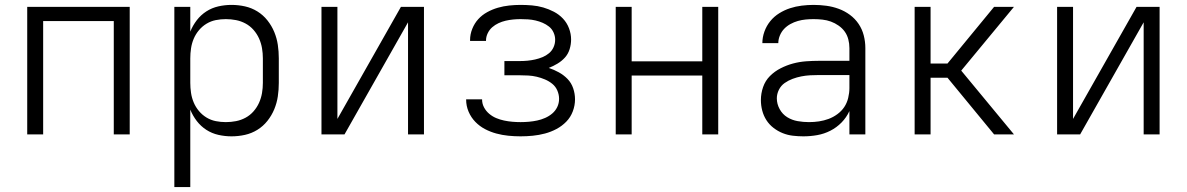

<svg xmlns="http://www.w3.org/2000/svg" viewBox="-20 -548 4840 783"><path d="M91 0V-520H509V0H444V-462H156V0Z M691 215V-520H756V-419Q766 -444 782.5 -465.5Q799 -487 821.5 -501.5Q844 -516 870.5 -522Q897 -528 924 -528Q952 -528 979 -522Q1006 -516 1029.5 -501.5Q1053 -487 1070.5 -465Q1088 -443 1098.5 -417.5Q1109 -392 1113 -365Q1117 -338 1117 -310V-210Q1117 -182 1113 -155Q1109 -128 1098.5 -102.5Q1088 -77 1070.5 -55Q1053 -33 1029.5 -18.5Q1006 -4 979 2Q952 8 924 8Q897 8 870.5 2Q844 -4 821.5 -18.5Q799 -33 782.5 -54.5Q766 -76 756 -101V215ZM901 -50Q922 -50 942.5 -54Q963 -58 981.5 -68Q1000 -78 1014 -94Q1028 -110 1036.5 -129Q1045 -148 1048.5 -168.5Q1052 -189 1052 -210V-310Q1052 -331 1048.5 -351.5Q1045 -372 1036.5 -391Q1028 -410 1014 -426Q1000 -442 981.5 -452Q963 -462 942.5 -466Q922 -470 901 -470Q880 -470 860 -466Q840 -462 822.5 -451.5Q805 -441 791.5 -425Q778 -409 770 -390Q762 -371 759 -350.5Q756 -330 756 -310V-210Q756 -190 759 -169.5Q762 -149 770 -130Q778 -111 791.5 -95Q805 -79 822.5 -68.5Q840 -58 860 -54Q880 -50 901 -50Z M1291 0V-520H1356V-63L1615 -520H1709V0H1644V-457L1385 0Z M2103 8Q2078 8 2053 5.5Q2028 3 2004 -3.5Q1980 -10 1958 -21.5Q1936 -33 1918.5 -51Q1901 -69 1891 -92.5Q1881 -116 1881 -141Q1881 -141 1881 -141.5Q1881 -142 1881 -143H1946Q1946 -142 1946 -142Q1946 -142 1946 -142Q1946 -125 1954 -110Q1962 -95 1975 -84Q1988 -73 2003.5 -66.5Q2019 -60 2035.5 -56.5Q2052 -53 2069 -51.5Q2086 -50 2103 -50Q2120 -50 2137 -51.5Q2154 -53 2170.5 -56.5Q2187 -60 2203 -67Q2219 -74 2232 -85Q2245 -96 2252.5 -111.5Q2260 -127 2260 -145Q2260 -162 2253 -178.5Q2246 -195 2232.5 -206Q2219 -217 2202.5 -224Q2186 -231 2169 -235Q2152 -239 2134.5 -240Q2117 -241 2100 -241H2037V-299H2100Q2116 -299 2131.5 -300.5Q2147 -302 2162.5 -305.5Q2178 -309 2192.5 -315Q2207 -321 2219 -331Q2231 -341 2237.5 -355.5Q2244 -370 2244 -386Q2244 -401 2237.5 -415.5Q2231 -430 2219 -439.5Q2207 -449 2193 -455Q2179 -461 2164 -464.5Q2149 -468 2133.5 -469Q2118 -470 2103 -470Q2088 -470 2072.5 -468.5Q2057 -467 2042 -463.5Q2027 -460 2013 -453.5Q1999 -447 1987.5 -437Q1976 -427 1969 -412.5Q1962 -398 1962 -383Q1962 -383 1962 -382.5Q1962 -382 1962 -381H1897Q1897 -382 1897 -383Q1897 -384 1897 -385Q1897 -408 1906 -430.5Q1915 -453 1930.5 -470Q1946 -487 1967 -498.5Q1988 -510 2010.5 -516.5Q2033 -523 2056.5 -525.5Q2080 -528 2103 -528Q2126 -528 2149.5 -526Q2173 -524 2195.5 -517.5Q2218 -511 2239 -500Q2260 -489 2276 -472Q2292 -455 2300.5 -432.5Q2309 -410 2309 -387Q2309 -367 2303 -347.5Q2297 -328 2284 -313.5Q2271 -299 2253.5 -288.5Q2236 -278 2218 -271Q2239 -264 2259 -253Q2279 -242 2294.5 -226Q2310 -210 2317.5 -188Q2325 -166 2325 -143Q2325 -118 2316 -94Q2307 -70 2289.5 -52Q2272 -34 2249.5 -22Q2227 -10 2202.5 -3.5Q2178 3 2153 5.5Q2128 8 2103 8Z M2491 0V-520H2556V-298H2844V-520H2909V0H2844V-240H2556V0Z M3256 8Q3235 8 3213.5 5.5Q3192 3 3172 -5Q3152 -13 3134.5 -26.5Q3117 -40 3105.5 -58Q3094 -76 3088.5 -97Q3083 -118 3083 -140Q3083 -167 3092 -193Q3101 -219 3120 -238Q3139 -257 3163.5 -269.5Q3188 -282 3214 -289Q3240 -296 3267 -298Q3294 -300 3321 -300H3444V-352Q3444 -370 3439.5 -387.5Q3435 -405 3425 -419Q3415 -433 3400 -443.5Q3385 -454 3368.5 -460Q3352 -466 3334 -468Q3316 -470 3298 -470Q3282 -470 3266 -468.5Q3250 -467 3234 -462.5Q3218 -458 3203.5 -450Q3189 -442 3178 -430.5Q3167 -419 3160.5 -403.5Q3154 -388 3154 -372H3089Q3089 -372 3089 -372Q3089 -372 3089 -372Q3089 -396 3097.5 -419.5Q3106 -443 3121.5 -462Q3137 -481 3158 -494Q3179 -507 3202 -514.5Q3225 -522 3249.5 -525Q3274 -528 3298 -528Q3324 -528 3350 -524.5Q3376 -521 3400.5 -512Q3425 -503 3446 -487.5Q3467 -472 3481.5 -450.5Q3496 -429 3502.5 -403.5Q3509 -378 3509 -352V0H3444V-95Q3432 -69 3412 -48.5Q3392 -28 3366.5 -15Q3341 -2 3313 3Q3285 8 3256 8ZM3279 -50Q3300 -50 3320 -53Q3340 -56 3359 -63Q3378 -70 3395 -82.5Q3412 -95 3423 -111.5Q3434 -128 3439 -148.5Q3444 -169 3444 -189V-242H3321Q3302 -242 3284 -241Q3266 -240 3248 -236.5Q3230 -233 3212.5 -226.5Q3195 -220 3180 -209.5Q3165 -199 3156.5 -182Q3148 -165 3148 -147Q3148 -124 3159.5 -103Q3171 -82 3190.5 -70Q3210 -58 3233 -54Q3256 -50 3279 -50Z M3710 0V-520H3775V-289H3844L4034 -520H4115L3900 -260L4115 0H4034L3844 -231H3775V0Z M4291 0V-520H4356V-63L4615 -520H4709V0H4644V-457L4385 0Z"/></svg>

Font: Iosevka Custom Light Extended
Style: Regular
Weight: 300
Width: 7
Monospace: yes
Designer: Belleve Invis
Foundry: Belleve Invis
Version: Version 11.2.4; ttfautohint (v1.8.4)